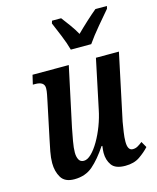

<svg xmlns="http://www.w3.org/2000/svg" viewBox="-116 -846 765 936"><g transform="rotate(-15 266.5 -378.0)"><path d="M400 10Q350 10 331.5 -16Q313 -42 313 -78Q313 -90 316 -113H312Q274 -56 236.5 -23.5Q199 9 143 9Q95 9 76.5 -22Q58 -53 58 -95Q58 -121 64 -153Q70 -185 76 -212L113 -388Q117 -408 120.5 -425Q124 -442 124 -456Q124 -489 78 -489H66L77 -536H260L196 -237Q190 -207 184 -173Q178 -139 178 -116Q178 -95 185.5 -80.5Q193 -66 211 -66Q229 -66 249 -85.5Q269 -105 288 -137.5Q307 -170 322 -209.5Q337 -249 345 -289L397 -536H513L442 -201Q438 -177 434 -151Q430 -125 430 -103Q430 -59 456 -59Q469 -59 480 -65Q491 -71 505 -82L522 -52Q502 -30 473 -10Q444 10 400 10ZM289 -606Q280 -640 262.5 -682.5Q245 -725 233 -753L237 -766H283Q297 -748 317 -720.5Q337 -693 350 -669Q374 -693 404.5 -721Q435 -749 456 -766H514L511 -753Q487 -725 452 -683.5Q417 -642 392 -606Z"/></g></svg>

Font: Noto Serif ExtraCondensed SemiBold
Style: Italic
Weight: 600
Width: 2
Italic angle: -12°
Designer: Monotype Design Team
Foundry: Monotype Imaging Inc.
Version: Version 2.013